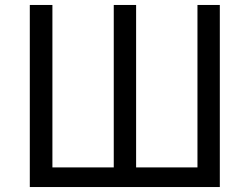

<svg xmlns="http://www.w3.org/2000/svg" viewBox="-20 -753 1006 773"><path d="M100 0H865V-733H775V-79H528V-733H438V-79H191V-733H100Z"/></svg>

Font: Noto Sans Japanese Regular
Style: Regular
Weight: 400
Designer: Ryoko NISHIZUKA (kana & ideographs); Paul D. Hunt (Latin, Greek & Cyrillic); Wenlong ZHANG (bopomofo); Sandoll Communica
Foundry: Adobe Systems Incorporated
Version: Version 1.000;PS 1;hotconv 1.0.78;makeotf.lib2.5.61930